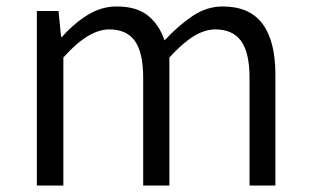

<svg xmlns="http://www.w3.org/2000/svg" viewBox="-20 -574 960 594"><path d="M94 0V-540H161L169 -460H172Q207 -500 250 -527Q293 -554 341 -554Q403 -554 438 -525.5Q473 -497 489 -449Q533 -496 576.5 -525Q620 -554 669 -554Q752 -554 792 -500.5Q832 -447 832 -343V0H752V-333Q752 -411 726 -447Q700 -483 646 -483Q613 -483 578.5 -461.5Q544 -440 504 -396V0H423V-333Q423 -411 397.5 -447Q372 -483 318 -483Q253 -483 176 -396V0Z"/></svg>

Font: Source Han Sans SC Normal
Style: Regular
Weight: 350
Designer: Ryoko NISHIZUKA 西塚涼子 (kana, bopomofo & ideographs); Paul D. Hunt (Latin, Greek & Cyrillic); Sandoll Communications 산돌커뮤니
Foundry: Adobe
Version: Version 2.004;hotconv 1.0.118;makeotfexe 2.5.65603